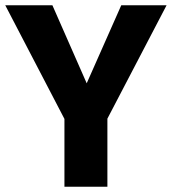

<svg xmlns="http://www.w3.org/2000/svg" viewBox="-28 -713 656 733"><path d="M382 0H218V-259L-8 -693H172L303 -395L435 -693H608L382 -260Z"/></svg>

Font: Fira Mono
Style: Bold
Weight: 700
Monospace: yes
Designer: Carrois Corporate & Edenspiekermann AG
Foundry: Carrois Corporate GbR & Edenspiekermann AG
Version: Version 3.206